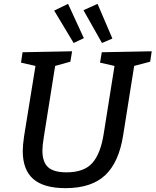

<svg xmlns="http://www.w3.org/2000/svg" viewBox="-20 -966 807 996"><path d="M767 -700 759 -646 676 -624 619 -265Q597 -124 525.5 -57Q454 10 320 10Q207 10 152.5 -37.5Q98 -85 98 -183Q98 -211 105 -260L164 -624L89 -641L97 -695L354 -700L345 -646L266 -624L207 -253Q200 -209 200 -185Q200 -126 229 -99Q258 -72 325 -72Q416 -72 459 -120.5Q502 -169 518 -272L574 -624L499 -641L508 -695ZM415 -768 362 -743 261 -911 333 -946ZM563 -766 509 -743 413 -913 486 -946Z"/></svg>

Font: Bitter Pro Medium
Style: Italic
Weight: 500
Italic angle: -9°
Designer: Sol Matas, and Bitter project Authors
Foundry: Sol Matas
Version: Version 1.010